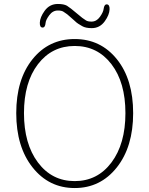

<svg xmlns="http://www.w3.org/2000/svg" viewBox="-20 -936 754 969"><path d="M357 13Q227 13 144.5 -91Q62 -195 62 -365Q62 -535 144 -637Q226 -739 357 -739Q488 -739 570 -637Q652 -535 652 -365Q652 -195 569.5 -91Q487 13 357 13ZM171.5 -116Q242 -22 357 -22Q472 -22 542.5 -116Q613 -210 613 -365Q613 -520 542.5 -612Q472 -704 357 -704Q242 -704 171.5 -612Q101 -520 101 -365Q101 -210 171.5 -116ZM443 -794Q412 -794 395 -804Q385 -810 375 -816Q369 -819 351 -836Q343 -844 334 -851L319 -864Q310 -871 300 -877Q291 -883 272 -883Q246 -883 228.5 -859Q211 -835 210 -820Q208 -796 194 -797Q180 -798 181 -822Q182 -849 205 -881Q230 -916 272 -916Q302 -916 318 -907Q329 -900 339 -892L395 -846Q404 -839 414 -833Q423 -827 442 -827Q467 -827 484 -850.5Q501 -874 503 -891Q506 -915 520 -914Q534 -912 533 -889Q532 -861 509 -829Q484 -794 443 -794Z"/></svg>

Font: Resource Han Rounded JP ExtraLight
Style: Regular
Weight: 250
Designer: Cyano Hao (round all glyphs); Ryoko NISHIZUKA 西塚涼子 (kana, bopomofo & ideographs); Paul D. Hunt (Latin, Greek & Cyrillic)
Foundry: Cyano Hao
Version: 0.990